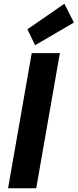

<svg xmlns="http://www.w3.org/2000/svg" viewBox="-20 -1003 414 1023"><path d="M23 0 149 -720H299L173 0ZM167 -762 126 -847 323 -983 374 -883Z"/></svg>

Font: DM Sans 11pt Black
Style: Italic
Weight: 900
Italic angle: -10°
Version: Version 4.004;gftools[0.9.30]